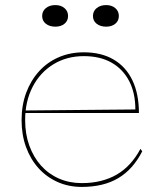

<svg xmlns="http://www.w3.org/2000/svg" viewBox="-20 -721 645 756"><path d="M310 -515Q379 -515 427.5 -486.5Q476 -458 501.5 -404.5Q527 -351 527 -276H79V-286L513 -290Q513 -355 488.5 -402Q464 -449 419 -474.5Q374 -500 310 -500Q243 -500 190.5 -468Q138 -436 108.5 -379Q79 -322 79 -248Q79 -193 95.5 -147.5Q112 -102 141.5 -69Q171 -36 212 -18Q253 0 302 0Q342 0 376.5 -8.5Q411 -17 439.5 -33.5Q468 -50 491.5 -75.5Q515 -101 533 -135L540 -125Q522 -90 498.5 -63.5Q475 -37 445.5 -19.5Q416 -2 380 6.5Q344 15 302 15Q250 15 206.5 -4.5Q163 -24 131.5 -59Q100 -94 82.5 -142Q65 -190 65 -248Q65 -307 83 -355.5Q101 -404 133.5 -440Q166 -476 211 -495.5Q256 -515 310 -515ZM398 -701Q420 -701 434 -689Q448 -677 448 -658Q448 -639 434 -627.5Q420 -616 398 -616Q375 -616 360.5 -627.5Q346 -639 346 -658Q346 -677 360.5 -689Q375 -701 398 -701ZM198 -701Q220 -701 234 -689Q248 -677 248 -658Q248 -639 234 -627.5Q220 -616 198 -616Q175 -616 160.5 -627.5Q146 -639 146 -658Q146 -677 160.5 -689Q175 -701 198 -701Z"/></svg>

Font: Kalnia Thin
Style: Regular
Weight: 250
Designer: Frida Medrano
Foundry: Frida Medrano
Version: Version 1.105